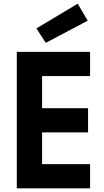

<svg xmlns="http://www.w3.org/2000/svg" viewBox="-20 -1020 564 1040"><path d="M71 0V-739H468V-608H208V-434H457V-303H208V-131H468V0ZM228 -788 177 -866 401 -1000 455 -908Z"/></svg>

Font: Involve
Style: Bold
Weight: 700
Designer: Stefan Peev
Foundry: Context Ltd.
Version: Version 1.001